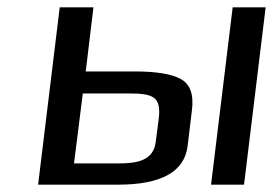

<svg xmlns="http://www.w3.org/2000/svg" viewBox="-20 -504 765 524"><path d="M646 0 705 -484H615L556 0ZM302 0C420 0 483 -35 492 -105L504 -205C509 -246 499 -274 474 -288C449 -302 407 -309 348 -309H214L235 -484H143L84 0ZM303 -58H182L206 -249H329C398 -249 421 -241 413 -178L405 -117C399 -65 353 -58 303 -58Z"/></svg>

Font: Gamestation Text
Style: Italic
Weight: 400
Designer: Jonas Hecksher
Foundry: Jonas Hecksher, Playtypeª, e-types AS
Version: Version 1.003